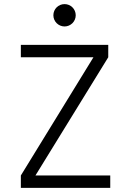

<svg xmlns="http://www.w3.org/2000/svg" viewBox="-20 -911 626 931"><path d="M81.1 0H514.6V-60.1H151.9L504.9 -633.3V-693.4H81.1V-633.3H433.1L81.1 -60.1ZM293 -782.7C322.8 -782.7 347.2 -807.1 347.2 -836.9C347.2 -867.2 322.8 -891.1 293 -891.1C263.2 -891.1 238.8 -867.2 238.8 -836.9C238.8 -807.1 263.2 -782.7 293 -782.7Z"/></svg>

Font: Cascadia Code Light
Style: Regular
Weight: 300
Monospace: yes
Designer: Aaron Bell
Foundry: Saja Typeworks
Version: Version 2404.023